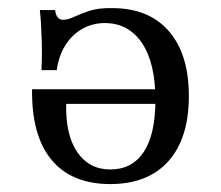

<svg xmlns="http://www.w3.org/2000/svg" viewBox="-20 -446 549 477"><path d="M254 11.3Q158.1 11.3 108.1 -48.8Q58.1 -108.9 59.7 -224.2H397.6L398.4 -187.9H144.4Q142.7 -110.5 172.2 -67.7Q201.6 -25 254 -25Q308.1 -25 337.1 -68.5Q366.1 -112.1 366.1 -198.4Q366.1 -289.5 332.7 -339.1Q299.2 -388.7 240.3 -388.7Q209.7 -388.7 184.3 -374.2Q158.9 -359.7 142.3 -333.5Q125.8 -307.3 121 -271.8H83.1Q84.7 -309.7 83.9 -337.9Q83.1 -366.1 81.9 -386.7Q80.6 -407.3 79 -421H116.9Q118.5 -408.1 123.8 -402.4Q129 -396.8 137.1 -396.8Q148.4 -396.8 163.7 -404Q179 -411.3 202 -419Q225 -426.6 258.9 -425.8Q350 -425.8 399.6 -368.5Q449.2 -311.3 449.2 -207.3Q449.2 -102.4 398.4 -45.6Q347.6 11.3 254 11.3Z"/></svg>

Font: Playfair 9pt
Style: Regular
Weight: 400
Designer: Claus Eggers Sørensen
Foundry: Claus Eggers Sørensen
Version: Version 2.203